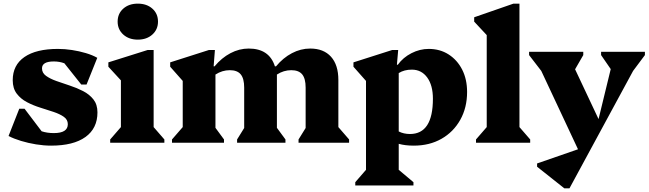

<svg xmlns="http://www.w3.org/2000/svg" viewBox="-20 -785 3569 1056"><path d="M261 16Q221 16 178 9Q135 2 95.5 -10Q56 -22 27 -37L86 -187H115L209 -63Q239 -53 276 -53Q353 -53 353 -102Q353 -127 331 -142.5Q309 -158 274.5 -169.5Q240 -181 201.5 -193Q163 -205 128.5 -223Q94 -241 72 -270Q50 -299 50 -344Q50 -427 114.5 -471.5Q179 -516 299 -516Q336 -516 375.5 -510Q415 -504 452 -493Q489 -482 515 -467L456 -320H427L334 -437Q307 -447 276 -447Q211 -447 211 -409Q211 -384 233 -368Q255 -352 290 -339.5Q325 -327 363.5 -314.5Q402 -302 437 -284Q472 -266 494 -238Q516 -210 516 -167Q516 -79 450 -31.5Q384 16 261 16Z M586 0V-18L645 -86V-343L576 -418V-442L792 -510H825V-86L884 -18V0ZM738 -567Q689 -567 658 -595Q627 -623 627 -666Q627 -710 658 -737.5Q689 -765 738 -765Q787 -765 818 -737.5Q849 -710 849 -666Q849 -623 818 -595Q787 -567 738 -567Z M926 0V-18L985 -86V-340L916 -418V-442L1129 -510H1162L1155 -420H1160Q1199 -467 1247.5 -492.5Q1296 -518 1348 -518Q1461 -518 1492 -420H1498Q1537 -467 1585.5 -492.5Q1634 -518 1686 -518Q1760 -518 1800.5 -473Q1841 -428 1841 -345V-86L1900 -18V0H1622V-18L1661 -81V-303Q1661 -353 1642 -376Q1623 -399 1582 -399Q1540 -399 1503 -375V-82L1550 -18V0H1284V-18L1323 -81V-303Q1323 -353 1304 -376Q1285 -399 1244 -399Q1202 -399 1165 -375V-82L1212 -18V0Z M1934 235V217L1993 149V-340L1924 -418V-442L2137 -510H2170L2163 -429H2168Q2197 -469 2243 -492.5Q2289 -516 2338 -516Q2400 -516 2447.5 -485.5Q2495 -455 2522 -402Q2549 -349 2549 -279Q2549 -193 2511.5 -126Q2474 -59 2408 -21.5Q2342 16 2256 16Q2208 16 2173 6V149L2254 217V235ZM2245 -402Q2203 -402 2173 -383V-62Q2200 -48 2235 -48Q2361 -48 2361 -242Q2361 -316 2329.5 -359Q2298 -402 2245 -402Z M2598 0V-18L2657 -86V-592L2588 -666V-690L2804 -765H2837V-86L2896 -18V0Z M3527 -482 3462 -395 3112 251H3084L2934 132V114L3159 36L2957 -395L2890 -482V-500H3188V-482L3143 -404L3272 -130L3339 -405L3286 -482V-500H3527Z"/></svg>

Font: Platypi ExtraBold
Style: Regular
Weight: 800
Designer: David Sargent
Foundry: Bolt Cutter Type
Version: Version 1.200; ttfautohint (v1.8.4.7-5d5b)